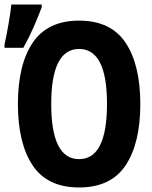

<svg xmlns="http://www.w3.org/2000/svg" viewBox="-49 -817 669 847"><path d="M54 -606Q80 -653 100.5 -700Q121 -747 135 -785V-797H1Q-3 -759 -12 -707.5Q-21 -656 -29 -621V-606ZM570 -358Q570 -531 505 -628.5Q440 -726 300 -726Q161 -726 95.5 -629Q30 -532 30 -358Q30 -185 95 -87.5Q160 10 300 10Q440 10 505 -87.5Q570 -185 570 -358ZM177 -358Q177 -601 300 -601Q423 -601 423 -359Q423 -115 300 -115Q177 -115 177 -358Z"/></svg>

Font: Noto Sans Mono UI
Style: Bold
Weight: 700
Designer: Monotype Design team
Foundry: Monotype Imaging Inc.
Version: 1.000